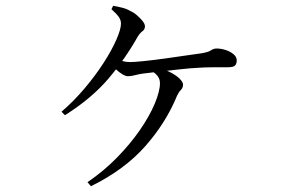

<svg xmlns="http://www.w3.org/2000/svg" viewBox="-20 -591 1040 665"><path d="M283 40Q339 2 385 -45Q431 -92 464.5 -140.5Q498 -189 516 -232Q534 -275 534 -303Q534 -317 526 -327.5Q518 -338 505 -345L518 -358Q544 -353 566 -342.5Q588 -332 601 -319.5Q614 -307 614 -298Q614 -287 606.5 -279.5Q599 -272 593 -259Q555 -166 483 -84.5Q411 -3 295 54ZM193 -204Q236 -241 273.5 -285.5Q311 -330 339 -373.5Q367 -417 383 -453.5Q399 -490 399 -509Q399 -522 391 -533Q383 -544 366 -559L372 -571Q389 -568 404.5 -564Q420 -560 431 -553Q443 -548 454.5 -538Q466 -528 474 -518Q482 -508 482 -500Q482 -489 473.5 -483Q465 -477 457 -464Q413 -386 355 -318Q297 -250 205 -192ZM423 -327Q415 -327 403.5 -334Q392 -341 381.5 -351Q371 -361 363 -369L375 -390Q391 -383 404 -379.5Q417 -376 430 -376Q445 -376 479 -379.5Q513 -383 552.5 -388.5Q592 -394 625.5 -399Q659 -404 675 -406Q701 -410 710.5 -416.5Q720 -423 730 -423Q745 -423 761 -418Q777 -413 788.5 -403.5Q800 -394 800 -382Q800 -371 794.5 -364.5Q789 -358 768 -358Q751 -358 720.5 -358Q690 -358 663 -356Q640 -355 604 -351Q568 -347 532.5 -343Q497 -339 474 -336Q460 -334 447 -330.5Q434 -327 423 -327Z"/></svg>

Font: Noto Serif SC
Style: Regular
Weight: 400
Designer: Ryoko NISHIZUKA 西塚涼子 (kana & ideographs); Frank Grießhammer (Latin, Greek & Cyrillic); Wenlong ZHANG 张文龙 (bopomofo); San
Foundry: Adobe
Version: Version 2.002-H1;hotconv 1.1.0;makeotfexe 2.6.0